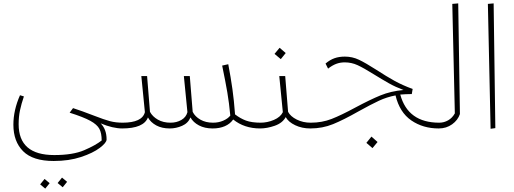

<svg xmlns="http://www.w3.org/2000/svg" viewBox="-20 -758 3032 1133"><path d="M702 0Q646 0 574 -30Q609 5 609 65Q609 84 569 114.5Q529 145 458 168.5Q387 192 297 192Q174 192 116.5 134.5Q59 77 59 -22Q59 -108 98 -196L121 -189Q106 -145 98 -107Q90 -69 90 -25Q90 157 300 157Q410 157 476.5 128.5Q543 100 580 71Q580 28 566.5 2.5Q553 -23 513 -45Q473 -67 391 -93L411 -120Q461 -104 536 -75Q595 -52 629 -43Q663 -34 705 -34L722 -17ZM320 322 346 290 376 315 350 347ZM217 330 243 298 273 323 247 355Z M1516 0Q1421 0 1356 -53Q1338 -27 1307 -13.5Q1276 0 1235 0Q1188 0 1154 -18Q1120 -36 1104 -65Q1090 -31 1054.5 -15.5Q1019 0 982 0Q935 0 902 -18Q869 -36 853 -65Q828 0 700 0L682 -16L703 -34Q819 -34 835 -96L814 -309H848L865 -98Q880 -70 911.5 -52Q943 -34 986 -34Q1022 -34 1050 -50Q1078 -66 1086 -96L1065 -309H1100L1117 -98Q1131 -70 1162.5 -52Q1194 -34 1237 -34Q1270 -34 1297.5 -46Q1325 -58 1339 -76Q1332 -151 1321.5 -212.5Q1311 -274 1291 -371L1327 -379Q1342 -300 1351.5 -232.5Q1361 -165 1367 -83Q1398 -59 1431.5 -46.5Q1465 -34 1520 -34L1536 -17Z M1831 -17 1811 0Q1762 0 1722 -19Q1682 -38 1666 -67Q1647 -32 1601.5 -16Q1556 0 1514 0L1496 -16L1517 -34Q1558 -34 1596.5 -50.5Q1635 -67 1649 -96L1628 -309H1663L1680 -98Q1694 -71 1731 -52.5Q1768 -34 1813 -34ZM1600 -440 1630 -476 1666 -445 1637 -409Z M2589 -17 2569 0Q2476 0 2407 -47.5Q2338 -95 2314 -195Q2262 -185 2216 -163.5Q2170 -142 2096 -101Q2008 -51 1945.5 -25.5Q1883 0 1811 0L1791 -17L1814 -34Q1880 -34 1936.5 -56Q1993 -78 2078 -124Q2164 -170 2225 -195Q2286 -220 2361 -227Q2313 -245 2275 -266.5Q2237 -288 2185 -320Q2126 -357 2090 -373.5Q2054 -390 2014 -390Q1987 -390 1963.5 -381Q1940 -372 1916 -353L1901 -383Q1927 -405 1954 -414.5Q1981 -424 2015 -424Q2059 -424 2098 -405.5Q2137 -387 2201 -346Q2261 -307 2308 -281Q2355 -255 2415 -233L2410 -203L2373 -202Q2362 -202 2342 -200Q2387 -34 2572 -34ZM2142 85 2172 48 2208 80 2178 116Z M2549 -17 2572 -34Q2600 -34 2624.5 -48Q2649 -62 2664 -89L2649 -735L2684 -738L2694 -85Q2682 -49 2648 -24.5Q2614 0 2569 0Z M2875 2 2859 -735 2893 -738 2903 -2Z"/></svg>

Font: FiraGO UltraLight
Style: Italic
Weight: 200
Italic angle: -8°
Designer: bBox Type GmbH
Foundry: bBox Type GmbH
Version: Version 1.001